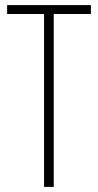

<svg xmlns="http://www.w3.org/2000/svg" viewBox="-20 -734 385 754"><path d="M191 0H153V-679H8V-714H337V-679H191Z"/></svg>

Font: Noto Sans Gurmukhi ExtraCondensed ExtraLight
Style: Regular
Weight: 200
Width: 2
Designer: Jelle Bosma - Monotype Design Team
Foundry: Monotype Imaging Inc.
Version: Version 2.004; ttfautohint (v1.8.4.7-5d5b)